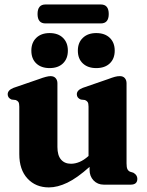

<svg xmlns="http://www.w3.org/2000/svg" viewBox="-20 -804 640 836"><path d="M64 -133V-339.5Q64 -354 60.2 -359.8Q56.5 -365.5 48.5 -368.5L30.5 -370.5Q13.5 -377.5 13.5 -393.5Q13.5 -411.5 39 -421.5L149.5 -459.5Q184 -472.5 200 -472.5Q214.5 -472.5 222.2 -463.8Q230 -455 230 -441.5V-164Q230 -127.5 245.8 -109.2Q261.5 -91 289 -91Q307.5 -91 326.5 -99Q345.5 -107 364.5 -124L365.5 -125V-339.5Q365.5 -354 361.5 -359.8Q357.5 -365.5 350 -368.5L332 -370.5Q314.5 -377.5 314.5 -393.5Q314.5 -411.5 340.5 -421.5L450.5 -459.5Q469 -466.5 480 -469.5Q491 -472.5 502 -472.5Q516 -472.5 523.5 -463.8Q531 -455 531 -441.5V-92.5Q531 -75 534.8 -67.5Q538.5 -60 546 -56.5L560.5 -52Q578 -42 578 -25.5Q578 0 549 0H432Q405 0 387.5 -18.2Q370 -36.5 370 -64.5V-77.5Q316 -29 273.2 -8.5Q230.5 12 193 12Q135.5 12 99.8 -26.5Q64 -65 64 -133ZM196 -507.5Q159.5 -507.5 138 -527.8Q116.5 -548 116.5 -583.5Q116.5 -618.5 138 -639.2Q159.5 -660 196 -660Q233 -660 254.2 -639.2Q275.5 -618.5 275.5 -583.5Q275.5 -548.5 254.2 -528Q233 -507.5 196 -507.5ZM399 -507.5Q362.5 -507.5 340.8 -527.8Q319 -548 319 -583.5Q319 -618.5 340.8 -639.2Q362.5 -660 399 -660Q436.5 -660 458 -639.2Q479.5 -618.5 479.5 -583.5Q479.5 -548.5 458 -528Q436.5 -507.5 399 -507.5ZM143.5 -743Q143.5 -784.5 178 -784.5H419Q453.5 -784.5 453.5 -743Q453.5 -702 419 -702H178Q143.5 -702 143.5 -743Z"/></svg>

Font: Fraunces 72pt S050
Style: Bold
Weight: 700
Version: Version 1.000; ttfautohint (v1.8.3)